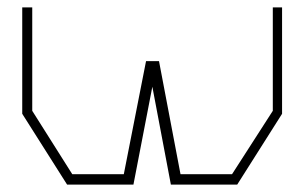

<svg xmlns="http://www.w3.org/2000/svg" viewBox="-20 -498 821 518"><path d="M620 0H441L391 -264L340 0H161L40 -191V-478H67V-199L175 -28H314L374 -333H409L467 -28H606L716 -199V-478H741V-191Z"/></svg>

Font: Turret Road ExtraLight
Style: Regular
Weight: 275
Designer: Noponies
Foundry: Noponies
Version: Version 1.001; ttfautohint (v1.8)